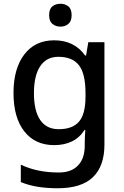

<svg xmlns="http://www.w3.org/2000/svg" viewBox="-20 -764 660 1024"><path d="M269 -549Q376 -549 434 -468H439L451 -539H537V7Q537 122 475.5 181Q414 240 288 240Q229 240 180.5 232Q132 224 91 207V114Q177 156 294 156Q360 156 396 118.5Q432 81 432 13V-5Q432 -18 433 -39Q434 -60 435 -71H431Q404 -29 363 -9.5Q322 10 269 10Q167 10 109.5 -63.5Q52 -137 52 -268Q52 -398 109.5 -473.5Q167 -549 269 -549ZM291 -461Q228 -461 194.5 -411Q161 -361 161 -267Q161 -173 194.5 -124Q228 -75 293 -75Q367 -75 401.5 -115.5Q436 -156 436 -248V-268Q436 -371 401 -416Q366 -461 291 -461ZM303 -744Q327 -744 344.5 -730Q362 -716 362 -683Q362 -651 344.5 -636.5Q327 -622 303 -622Q277 -622 259.5 -636.5Q242 -651 242 -683Q242 -716 259.5 -730Q277 -744 303 -744Z"/></svg>

Font: Noto Sans Telugu Medium
Style: Regular
Weight: 500
Designer: Jelle Bosma - Monotype Design Team
Foundry: Monotype Imaging Inc.
Version: Version 2.005; ttfautohint (v1.8.4.7-5d5b)